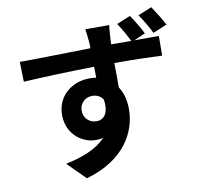

<svg xmlns="http://www.w3.org/2000/svg" viewBox="-97 -953 1193 1139"><g transform="rotate(-10 500.0 -383.5)"><path d="M958 -733C939 -770 912 -813 887 -850L804 -816C830 -780 854 -738 874 -698ZM374 -315C374 -367 413 -393 450 -393C477 -393 501 -382 515 -359C528 -272 492 -240 451 -240C411 -240 374 -269 374 -315ZM823 -704C805 -740 778 -786 753 -821L671 -787C695 -752 716 -713 736 -674H615C615 -686 616 -696 616 -704C617 -720 620 -773 623 -789H479C483 -772 486 -735 489 -703C489 -695 490 -685 490 -673C356 -671 177 -666 63 -666L66 -546C188 -553 342 -559 492 -561L493 -495C480 -497 467 -498 453 -498C345 -498 255 -425 255 -312C255 -192 350 -131 426 -131C442 -131 457 -133 471 -136C417 -77 329 -44 229 -23L335 83C576 15 652 -148 652 -278C652 -330 640 -378 615 -415C615 -458 615 -512 614 -562C748 -562 841 -559 901 -556L902 -674C873 -675 816 -674 754 -674Z"/></g></svg>

Font: Noto Sans CJK JP Bold
Style: Regular
Weight: 700
Designer: Ryoko NISHIZUKA (kana & ideographs); Paul D. Hunt (Latin, Greek & Cyrillic); Wenlong ZHANG (bopomofo); Sandoll Communica
Foundry: Adobe Systems Incorporated
Version: Version 1.004;PS 1.004;hotconv 1.0.82;makeotf.lib2.5.63406